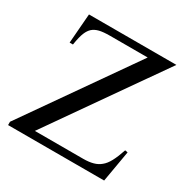

<svg xmlns="http://www.w3.org/2000/svg" viewBox="-152 -798 915 933"><g transform="rotate(30 305.5 -331.0)"><path d="M552.7 0H13.7V-18.6L437 -623.5H226.1Q188 -623.5 166 -617.9Q144 -612.3 129.9 -599.6Q123.5 -593.8 118.2 -585.9Q112.8 -578.1 107.9 -566.4Q103 -554.7 98.9 -537.8Q94.7 -521 90.8 -496.6H72.3L85.4 -662.1H575.7L140.6 -40.5H412.1Q443.4 -40.5 466.8 -46.9Q490.2 -53.2 506.8 -67.4Q524.4 -81.1 539.1 -108.4Q553.7 -135.7 567.9 -178.2L583 -175.3Z"/></g></svg>

Font: Doulos SIL Phon
Style: Regular
Weight: 400
Designer: Walt Agee, Victor Gaultney, Peter Martin, Debbi Hosken, Becca Hirsbrunner
Foundry: SIL International
Version: Version 5.000